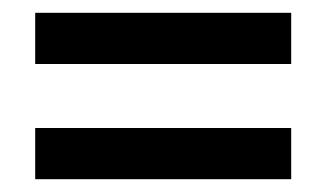

<svg xmlns="http://www.w3.org/2000/svg" viewBox="-20 -480 510 300"><path d="M35 -380V-460H435V-380ZM35 -200V-280H435V-200Z"/></svg>

Font: Scada
Style: Regular
Weight: 400
Designer: Jovanny Lemonad
Foundry: Jovanny Lemonad
Version: Version 4.100;PS 004.100;hotconv 1.0.88;makeotf.lib2.5.64775